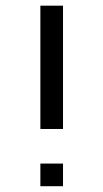

<svg xmlns="http://www.w3.org/2000/svg" viewBox="-20 -643 357 663"><path d="M119.4 -197.6V-623.4H197.6V-197.6ZM119.4 0V-78.2H197.6V0Z"/></svg>

Font: Playfair 9pt
Style: Regular
Weight: 400
Designer: Claus Eggers Sørensen
Foundry: Claus Eggers Sørensen
Version: Version 2.203